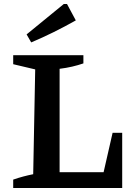

<svg xmlns="http://www.w3.org/2000/svg" viewBox="-20 -940 664 960"><path d="M543 -276H591V0H46V-42Q72 -51 96.5 -57.5Q121 -64 146 -69L156 -593L46 -619V-664H397V-623Q371 -614 341 -607Q311 -600 278 -596V-79H498ZM136 -728 113 -768 299 -920H315L359 -838Q304 -807 248.5 -779.5Q193 -752 136 -728Z"/></svg>

Font: Piazzolla Thin
Style: Bold
Weight: 700
Version: Version 2.005